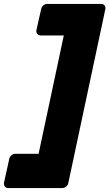

<svg xmlns="http://www.w3.org/2000/svg" viewBox="-88 -796 556 975"><path d="M426 -776Q437 -776 443 -768.5Q449 -761 447 -750L259 133Q257 144 248 151.5Q239 159 228 159H-46Q-57 159 -63 151.5Q-69 144 -68 133L-41 11Q-39 0 -30 -7.5Q-21 -15 -10 -15H108L236 -616H119Q108 -616 101.5 -624Q95 -632 97 -643L121 -750Q123 -761 132 -768.5Q141 -776 152 -776Z"/></svg>

Font: Rubik Light ExtraBold
Style: Italic
Weight: 800
Italic angle: -12°
Version: Version 2.104